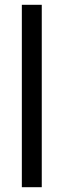

<svg xmlns="http://www.w3.org/2000/svg" viewBox="-20 -780 264 800"><path d="M154 0V-760H71V0Z"/></svg>

Font: Noto Sans Gujarati Condensed
Style: Regular
Weight: 400
Width: 3
Designer: Jelle Bosma - Monotype Design Team, Universal Thirst
Foundry: Monotype Imaging Inc.
Version: Version 2.106